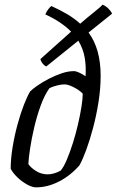

<svg xmlns="http://www.w3.org/2000/svg" viewBox="-20 -806 502 826"><path d="M135 0Q119 0 97 -12Q75 -24 55.5 -42.5Q36 -61 26 -80Q26 -122 34 -171.5Q42 -221 55 -269Q68 -317 83 -355.5Q98 -394 110 -413Q121 -424 142 -438.5Q163 -453 190 -467Q217 -481 245 -490.5Q273 -500 298 -500Q307 -500 321 -493.5Q335 -487 348 -478Q351 -519 344.5 -557.5Q338 -596 317 -631L179 -520Q169 -525 162 -534.5Q155 -544 154 -552L286 -670Q266 -690 239 -708.5Q212 -727 175 -744Q180 -756 187.5 -766Q195 -776 201 -780Q239 -763 270 -744.5Q301 -726 325 -704Q356 -731 385 -754Q414 -777 421 -786Q436 -780 447.5 -768Q459 -756 462 -747L361 -666Q413 -596 413 -480Q413 -426 404 -368.5Q395 -311 381 -258Q367 -205 351.5 -162.5Q336 -120 322 -95Q284 -51 234.5 -25.5Q185 0 135 0ZM185 -56Q212 -56 241 -72Q254 -87 267.5 -119Q281 -151 293.5 -190.5Q306 -230 315.5 -271Q325 -312 330.5 -347Q336 -382 336 -403Q322 -418 297.5 -430.5Q273 -443 258 -443Q244 -443 226 -438.5Q208 -434 193 -427Q172 -398 155.5 -353Q139 -308 127.5 -259Q116 -210 109.5 -167.5Q103 -125 102 -100Q113 -84 135.5 -70Q158 -56 185 -56Z"/></svg>

Font: Texturina 72pt 72pt Regular
Style: Italic
Weight: 400
Italic angle: -11°
Designer: Guillermo Torres Carreño
Foundry: Omnibus-Type
Version: Version 1.002; ttfautohint (v1.8.3)